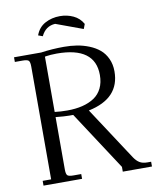

<svg xmlns="http://www.w3.org/2000/svg" viewBox="-94 -950 853 1025"><g transform="rotate(-10 332.5 -438.0)"><path d="M22 -676.8V-702.1H168.9Q230.5 -710.9 293.9 -710.9Q330.6 -710.9 364 -705.6Q397.5 -700.2 429.7 -687.3Q461.9 -674.3 485.4 -654.5Q508.8 -634.8 522.9 -604.2Q537.1 -573.7 537.1 -535.2Q537.1 -388.7 366.2 -353L554.2 -65.9Q568.4 -44.9 584.5 -35.4Q600.6 -25.9 625 -25.9H646V0H487.8V-25.9L279.8 -344.2H257.8Q232.9 -344.2 185.1 -349.1V-65.9Q185.1 -41 192.1 -33.4Q199.2 -25.9 224.1 -25.9H267.1V0H58.1V-25.9H104V-637.2Q104 -662.1 96.9 -669.4Q89.8 -676.8 64.9 -676.8ZM168.9 -794.9Q184.1 -836.9 220.2 -856.4Q256.3 -876 300.8 -876Q339.4 -876 373 -860.4Q406.7 -844.7 424.8 -812L415 -786.1L269 -839.8Q216.8 -836.9 192.9 -786.1ZM185.1 -377Q216.8 -373 252.9 -373Q298.8 -373 335.4 -382.1Q372.1 -391.1 399.7 -409.4Q427.2 -427.7 442.1 -458.3Q457 -488.8 457 -529.8Q457 -682.1 250 -682.1Q233.9 -682.1 217.8 -680.9Q201.7 -679.7 193.4 -678.2L185.1 -676.8Z"/></g></svg>

Font: Dihjauti
Style: Regular
Weight: 400
Designer: T. Christopher White
Version: Version 3.0.0